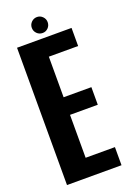

<svg xmlns="http://www.w3.org/2000/svg" viewBox="-149 -832 608 887"><g transform="rotate(-20 155.0 -388.5)"><path d="M19.5 0V-675H287.5V-586H143.5V-386.5H280V-300H143.5V-89H287.5V0ZM154.5 -698.5Q138 -698.5 126.5 -710Q115 -721.5 115 -738Q115 -754 126.5 -765.5Q138 -777 154.5 -777Q170 -777 181.5 -765.5Q193 -754 193 -738Q193 -721.5 181.8 -710Q170.5 -698.5 154.5 -698.5Z"/></g></svg>

Font: Anybody Condensed SemiBold
Style: Regular
Weight: 600
Width: 3
Designer: Tyler Finck
Foundry: Etcetera Type Company
Version: Version 1.010; ttfautohint (v1.8.3) -l 8 -r 50 -G 200 -x 14 